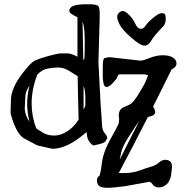

<svg xmlns="http://www.w3.org/2000/svg" viewBox="-20 -685 880 904"><path d="M659.9 -470.2C672.8 -470.2 683.3 -477.8 691.7 -492.9C700 -508.1 719.2 -531.1 749.5 -562L750 -562.5C756.8 -571.6 760.3 -582.2 760.3 -594.2C760.3 -606.3 759.1 -614.1 756.8 -617.7C754.6 -621.3 749.1 -623 740.5 -623C731.9 -623 718.7 -615.6 700.9 -600.8C683.2 -586 671.3 -573.7 665.3 -564C659.3 -554.2 651.5 -549.3 642.1 -549.3C632.6 -549.3 624.3 -557.3 616.9 -573.2C609.6 -589.2 599.8 -603.2 587.4 -615.2C575 -627.3 565.5 -633.3 558.8 -633.3C552.2 -633.3 546 -630.6 540.3 -625.2C534.6 -619.9 531.7 -613.2 531.7 -605.2C531.7 -597.2 535.6 -585.4 543.2 -569.6C550.9 -553.8 569 -533.3 597.7 -508.1C626.3 -482.8 647.1 -470.2 659.9 -470.2ZM676.8 -328.6 676.3 -327.6 670.9 -314C668.3 -307.1 665.9 -301.4 663.8 -296.9C661.7 -292.3 658.5 -286.4 654.3 -279.1C650.1 -271.7 643.1 -259.9 633.3 -243.7C623.5 -227.4 614.7 -214.8 606.9 -205.8C599.1 -196.9 585.9 -189 567.1 -182.4C548.4 -175.7 539.1 -161.6 539.1 -140.1C539.1 -136.9 539.7 -131.3 541 -123.5L538.6 -103C537.3 -98.1 524.8 -74.5 501.2 -32.2C477.6 10.1 463.7 48.7 459.5 83.7C455.2 118.7 451.2 138.7 447.3 143.6C440.1 147.1 436.5 154.3 436.5 165C436.5 175.8 439.9 184.2 446.5 190.2C453.2 196.2 465.8 199.2 484.4 199.2C502.9 199.2 530.6 196.8 567.4 191.9L683.1 170.9C688 171.5 693.4 175.9 699.5 184.1C705.5 192.2 714.4 196.6 726.1 197.3H731.4C741.2 197.3 751.5 193 762.5 184.6C773.4 176.1 780.9 162.1 785.2 142.6L790 100.6C790 89.8 787.2 81.6 781.5 75.9C775.8 70.2 768 67.4 758.1 67.4C748.1 67.4 738 71.9 727.5 80.8C717.1 89.8 705.7 95.9 693.4 99.1C681 102.4 663.1 108.3 639.6 116.9C616.2 125.6 591.8 129.9 566.4 129.9H539.1C585.6 42.6 631.3 -45.4 676.3 -134.3C676.9 -134.3 677.7 -134.4 678.7 -134.8C700.2 -138.7 710.9 -146.3 710.9 -157.7C710.9 -161.9 709.4 -167 706.3 -172.9C703.2 -178.7 701.3 -182.1 700.7 -183.1C730 -241 759 -299.3 787.6 -357.9C803.2 -365.1 811 -374.4 811 -386C811 -397.5 805.4 -406.9 794.2 -414.1C783 -421.2 767.3 -424.8 747.1 -424.8C726.9 -424.8 706.5 -420.7 685.8 -412.4C665.1 -404.1 650.6 -399.7 642.1 -399.4L493.7 -416L471.7 -411.6C469.1 -409 467.4 -406.2 466.6 -403.3C465.7 -400.4 465.1 -396 464.6 -390.1C464.1 -384.3 463.9 -378.9 463.9 -374V-355.7V-326.7C463.9 -314.6 465.1 -303.1 467.5 -292C470 -280.9 474.9 -275.4 482.4 -275.4C489.9 -275.4 499.8 -282.1 512.2 -295.4C524.6 -308.8 531.6 -318.4 533.2 -324.5C534.8 -330.5 537.9 -334 542.5 -335H661.1C667.3 -333 671.7 -332 674.3 -332ZM543.5 67.4C544.4 62.5 546.8 51.1 550.5 33.2C554.3 15.3 564.8 -7.3 582 -34.7C599.3 -62 611.5 -81 618.7 -91.6C625.8 -102.1 631.2 -109.5 634.8 -113.8C603.8 -53.5 573.4 6.8 543.5 67.4ZM119.1 -112.3C105.8 -130.2 98.3 -149.9 96.7 -171.4V-176.8L99.6 -232.9C100.6 -245.3 103.7 -256 108.9 -265.1C114.1 -274.3 117.5 -280.1 119.1 -282.7C111.7 -253.1 107.9 -224.1 107.9 -195.8C107.9 -167.5 111.7 -139.6 119.1 -112.3ZM345.7 -326.2C346.7 -258.1 348.1 -189.9 350.1 -121.6C334.8 -97.8 316.8 -79.4 296.1 -66.4C275.5 -53.4 255.9 -46.9 237.3 -46.9H233.9C213.7 -46.9 196.1 -51.5 181.2 -60.8C166.2 -70.1 155.9 -76.8 150.4 -81.1C136.1 -118.8 128.9 -157.6 128.9 -197.3C128.9 -241.2 137.7 -286.5 155.3 -333C169.3 -348.6 185.1 -358.2 202.9 -361.8C220.6 -365.4 238 -367.2 255.1 -367.2C272.2 -367.2 289.8 -361.4 307.9 -349.9C325.9 -338.3 338.5 -330.4 345.7 -326.2ZM381.8 -225.1V-187C380.5 -185.1 377.8 -178.9 373.5 -168.5V-281.7C379.1 -265.5 381.8 -246.6 381.8 -225.1ZM378.9 -450.7C378.9 -426.3 377.8 -410.5 375.5 -403.3C374.5 -403.3 373.4 -403.6 372.1 -404.3C371.4 -464.2 370.3 -524.1 368.7 -584C375.5 -566.7 378.9 -536.3 378.9 -492.7ZM306.6 -631.3C306.6 -624.8 319.3 -615.7 344.7 -604V-511.2V-418C324.2 -428.4 308.8 -433.6 298.3 -433.6H268.1C257.3 -433.6 237.8 -429.7 209.5 -421.9C181.2 -414.1 159.3 -406.6 144 -399.4C128.7 -391.9 107.1 -369 79.1 -330.6C51.1 -292.2 35.5 -257.2 32.2 -225.6L31.2 -209.5L29.8 -155.8V-154.8C29.8 -150.9 32.1 -141.8 36.6 -127.4C53.5 -73.7 74.4 -41.3 99.1 -30.3L155.3 -0.5L227.1 15.6H228C268.7 15 313 -4.1 360.8 -41.5L387.7 -63L388.7 -53.2C390.3 -37.6 394.5 -25.4 401.4 -16.6C408.2 -7.8 413.7 -2.8 418 -1.5L419.4 0L450.2 -6.8C464.8 -11.1 473.6 -15.3 476.6 -19.5C479.5 -23.8 481.4 -27.5 482.4 -30.8H484.4V-36.6C484.4 -41.8 480.5 -49.1 472.7 -58.3C464.8 -67.6 460.6 -81.7 460 -100.6C459.3 -119.5 457.4 -148.4 454.1 -187.5L443.4 -392.1L449.2 -594.7V-624C449.2 -639 447.3 -649.4 443.4 -655.3C439.5 -661.1 426.8 -664.4 405.3 -665H388.7C362 -665 341.8 -662.8 328.1 -658.2C314.5 -653.6 307.3 -646.2 306.6 -635.7Z"/></svg>

Font: Drukaatie burti
Style: Regular
Weight: 400
Version: Version 0.14.4